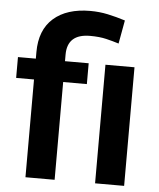

<svg xmlns="http://www.w3.org/2000/svg" viewBox="-54 -806 704 852"><g transform="rotate(5 298.5 -380.0)"><path d="M221.2 0H91.3V-435.5H11.7V-528.3H91.3V-557.6Q91.3 -656.2 150.4 -708.3Q209.5 -760.3 314 -760.3Q354.5 -760.3 392.3 -752.2Q430.2 -744.1 470.2 -731.4L451.2 -627Q425.3 -635.3 394.8 -642.6Q364.3 -649.9 322.8 -649.9Q221.2 -649.9 221.2 -557.6V-528.3H326.7V-435.5H221.2ZM530.8 -528.3V0H401.4V-528.3Z"/></g></svg>

Font: Vazirmatn RD SemiBold
Style: Regular
Weight: 600
Designer: Saber Rastikerdar
Foundry: Saber Rastikerdar
Version: Version 32.102